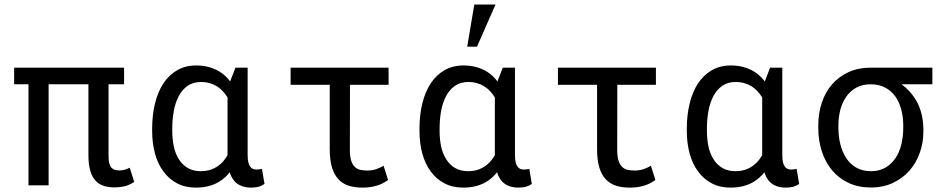

<svg xmlns="http://www.w3.org/2000/svg" viewBox="-20 -832 4241 862"><path d="M537.1 -453.6V-528.3H43.5V-453.6H107.9V0H198.2V-453.6H377V-135.7Q377 -94.7 384.8 -66.9Q392.6 -39.1 407.7 -22.5Q422.4 -5.4 444.3 2Q466.3 9.3 494.1 9.3Q517.1 9.3 538.3 4.6Q559.6 0 582.5 -15.6L562.5 -79.1Q554.2 -74.7 542.2 -70.8Q530.3 -66.9 517.6 -66.9Q506.8 -66.9 497.8 -68.8Q488.8 -70.8 481.9 -77.6Q475.1 -84.5 471.2 -96.9Q467.3 -109.4 467.3 -130.9V-453.6Z M1091.8 -528.3H1037.1L1014.6 -470.2L1013.2 -466.3Q1003.4 -479.5 991.7 -490.5Q980 -501.5 966.8 -509.8Q944.8 -523.4 918.5 -530.8Q892.1 -538.1 860.4 -538.1Q812 -538.1 775.1 -516.6Q738.3 -495.1 713.4 -457.5Q688.5 -419.4 675.8 -367.4Q663.1 -315.4 663.1 -254.4V-244.1Q663.1 -189.5 675.8 -142.8Q688.5 -96.2 713.4 -62.5Q738.3 -28.3 774.9 -9Q811.5 10.3 859.4 10.3Q890.6 10.3 917 3.4Q943.4 -3.4 964.8 -16.6Q978 -24.9 989.7 -35.4Q1001.5 -45.9 1011.2 -58.6Q1015.6 -44.9 1021.7 -34.2Q1027.8 -23.4 1035.6 -15.6Q1048.8 -2.4 1066.9 3.9Q1085 10.3 1107.9 10.3Q1123.5 10.3 1137.9 7.1Q1152.3 3.9 1167.5 -6.3L1156.2 -73.7Q1151.4 -72.8 1144.8 -71.8Q1138.2 -70.8 1130.9 -70.8Q1122.1 -70.8 1115 -74Q1107.9 -77.1 1103 -84.5Q1097.7 -91.8 1094.7 -104.2Q1091.8 -116.7 1091.8 -135.3ZM753.4 -244.1V-254.4Q753.4 -295.9 760.3 -333.7Q767.1 -371.6 782.7 -400.9Q797.9 -429.7 822.5 -446.8Q847.2 -463.9 882.3 -463.9Q903.3 -463.9 921.1 -458.7Q939 -453.6 954.1 -444.3Q968.8 -435.1 980.5 -422.4Q992.2 -409.7 1001.5 -394.5V-160.2Q1001.5 -150.9 1001.5 -146.2Q1001.5 -141.6 1001.5 -135.3Q994.6 -123.5 986.6 -113.3Q978.5 -103 968.8 -94.7Q952.1 -80.1 930.4 -71.8Q908.7 -63.5 881.3 -63.5Q846.7 -63.5 822.3 -78.1Q797.9 -92.8 782.7 -117.7Q767.1 -142.1 760.3 -174.8Q753.4 -207.5 753.4 -244.1Z M1724.6 -451.2V-528.3H1284.7V-451.2H1460.4V-163.1Q1460.4 -113.8 1470.2 -80.8Q1480 -47.9 1499 -27.8Q1517.6 -7.3 1544.7 1.5Q1571.8 10.3 1606.9 10.3Q1621.6 10.3 1636 8.8Q1650.4 7.3 1664.6 3.4Q1678.7 0 1693.1 -6.6Q1707.5 -13.2 1722.2 -23.9L1702.1 -87.9Q1689 -79.6 1670.2 -73Q1651.4 -66.4 1629.9 -66.4Q1613.8 -66.4 1599.6 -69.1Q1585.4 -71.8 1574.7 -81.1Q1564 -90.3 1557.4 -108.6Q1550.8 -127 1550.8 -158.2L1551.3 -451.2Z M2292 -528.3H2237.3L2214.8 -470.2L2213.4 -466.3Q2203.6 -479.5 2191.9 -490.5Q2180.2 -501.5 2167 -509.8Q2145 -523.4 2118.7 -530.8Q2092.3 -538.1 2060.5 -538.1Q2012.2 -538.1 1975.3 -516.6Q1938.5 -495.1 1913.6 -457.5Q1888.7 -419.4 1876 -367.4Q1863.3 -315.4 1863.3 -254.4V-244.1Q1863.3 -189.5 1876 -142.8Q1888.7 -96.2 1913.6 -62.5Q1938.5 -28.3 1975.1 -9Q2011.7 10.3 2059.6 10.3Q2090.8 10.3 2117.2 3.4Q2143.6 -3.4 2165 -16.6Q2178.2 -24.9 2189.9 -35.4Q2201.7 -45.9 2211.4 -58.6Q2215.8 -44.9 2221.9 -34.2Q2228 -23.4 2235.8 -15.6Q2249 -2.4 2267.1 3.9Q2285.2 10.3 2308.1 10.3Q2323.7 10.3 2338.1 7.1Q2352.5 3.9 2367.7 -6.3L2356.4 -73.7Q2351.6 -72.8 2345 -71.8Q2338.4 -70.8 2331.1 -70.8Q2322.3 -70.8 2315.2 -74Q2308.1 -77.1 2303.2 -84.5Q2297.9 -91.8 2294.9 -104.2Q2292 -116.7 2292 -135.3ZM1953.6 -244.1V-254.4Q1953.6 -295.9 1960.4 -333.7Q1967.3 -371.6 1982.9 -400.9Q1998 -429.7 2022.7 -446.8Q2047.4 -463.9 2082.5 -463.9Q2103.5 -463.9 2121.3 -458.7Q2139.2 -453.6 2154.3 -444.3Q2168.9 -435.1 2180.7 -422.4Q2192.4 -409.7 2201.7 -394.5V-160.2Q2201.7 -150.9 2201.7 -146.2Q2201.7 -141.6 2201.7 -135.3Q2194.8 -123.5 2186.8 -113.3Q2178.7 -103 2168.9 -94.7Q2152.3 -80.1 2130.6 -71.8Q2108.9 -63.5 2081.5 -63.5Q2046.9 -63.5 2022.5 -78.1Q1998 -92.8 1982.9 -117.7Q1967.3 -142.1 1960.4 -174.8Q1953.6 -207.5 1953.6 -244.1ZM2109.4 -811.5 2077.6 -622.6H2121.6L2204.6 -811.5Z M2924.8 -451.2V-528.3H2484.9V-451.2H2660.6V-163.1Q2660.6 -113.8 2670.4 -80.8Q2680.2 -47.9 2699.2 -27.8Q2717.8 -7.3 2744.9 1.5Q2772 10.3 2807.1 10.3Q2821.8 10.3 2836.2 8.8Q2850.6 7.3 2864.7 3.4Q2878.9 0 2893.3 -6.6Q2907.7 -13.2 2922.4 -23.9L2902.3 -87.9Q2889.2 -79.6 2870.4 -73Q2851.6 -66.4 2830.1 -66.4Q2814 -66.4 2799.8 -69.1Q2785.6 -71.8 2774.9 -81.1Q2764.2 -90.3 2757.6 -108.6Q2751 -127 2751 -158.2L2751.5 -451.2Z M3492.2 -528.3H3437.5L3415 -470.2L3413.6 -466.3Q3403.8 -479.5 3392.1 -490.5Q3380.4 -501.5 3367.2 -509.8Q3345.2 -523.4 3318.8 -530.8Q3292.5 -538.1 3260.7 -538.1Q3212.4 -538.1 3175.5 -516.6Q3138.7 -495.1 3113.8 -457.5Q3088.9 -419.4 3076.2 -367.4Q3063.5 -315.4 3063.5 -254.4V-244.1Q3063.5 -189.5 3076.2 -142.8Q3088.9 -96.2 3113.8 -62.5Q3138.7 -28.3 3175.3 -9Q3211.9 10.3 3259.8 10.3Q3291 10.3 3317.4 3.4Q3343.8 -3.4 3365.2 -16.6Q3378.4 -24.9 3390.1 -35.4Q3401.9 -45.9 3411.6 -58.6Q3416 -44.9 3422.1 -34.2Q3428.2 -23.4 3436 -15.6Q3449.2 -2.4 3467.3 3.9Q3485.4 10.3 3508.3 10.3Q3523.9 10.3 3538.3 7.1Q3552.7 3.9 3567.9 -6.3L3556.6 -73.7Q3551.8 -72.8 3545.2 -71.8Q3538.6 -70.8 3531.2 -70.8Q3522.5 -70.8 3515.4 -74Q3508.3 -77.1 3503.4 -84.5Q3498 -91.8 3495.1 -104.2Q3492.2 -116.7 3492.2 -135.3ZM3153.8 -244.1V-254.4Q3153.8 -295.9 3160.6 -333.7Q3167.5 -371.6 3183.1 -400.9Q3198.2 -429.7 3222.9 -446.8Q3247.6 -463.9 3282.7 -463.9Q3303.7 -463.9 3321.5 -458.7Q3339.4 -453.6 3354.5 -444.3Q3369.1 -435.1 3380.9 -422.4Q3392.6 -409.7 3401.9 -394.5V-160.2Q3401.9 -150.9 3401.9 -146.2Q3401.9 -141.6 3401.9 -135.3Q3395 -123.5 3387 -113.3Q3378.9 -103 3369.1 -94.7Q3352.5 -80.1 3330.8 -71.8Q3309.1 -63.5 3281.7 -63.5Q3247.1 -63.5 3222.7 -78.1Q3198.2 -92.8 3183.1 -117.7Q3167.5 -142.1 3160.6 -174.8Q3153.8 -207.5 3153.8 -244.1Z M4166 -453.6V-528.3H3889.2Q3833.5 -528.3 3789.8 -508.3Q3746.1 -488.3 3715.8 -453.6Q3685.5 -418.9 3669.7 -371.3Q3653.8 -323.7 3653.8 -269V-258.3Q3653.8 -201.2 3669.7 -152.3Q3685.5 -103.5 3715.8 -67.4Q3746.1 -31.2 3790 -10.7Q3834 9.8 3890.1 9.8Q3945.8 9.8 3989.7 -11.2Q4033.7 -32.2 4064 -66.9Q4093.8 -101.6 4109.6 -146.5Q4125.5 -191.4 4125.5 -239.7V-251Q4125.5 -288.6 4116.9 -322Q4108.4 -355.5 4091.8 -383.3Q4079.6 -403.8 4063.5 -421.4Q4047.4 -439 4027.8 -453.6ZM3744.1 -258.3V-269Q3744.1 -306.2 3752.9 -339.6Q3761.7 -373 3779.8 -398.4Q3797.4 -423.8 3824.7 -438.7Q3852.1 -453.6 3889.2 -453.6Q3926.8 -453.6 3954.3 -438.7Q3981.9 -423.8 4000 -398.4Q4017.6 -373 4026.4 -339.6Q4035.2 -306.2 4035.2 -269V-258.3Q4035.2 -219.2 4026.6 -183.8Q4018.1 -148.4 4000 -121.6Q3981.9 -94.7 3954.6 -79.1Q3927.2 -63.5 3890.1 -63.5Q3852.5 -63.5 3825 -79.1Q3797.4 -94.7 3779.8 -121.6Q3761.7 -148.4 3752.9 -183.8Q3744.1 -219.2 3744.1 -258.3Z"/></svg>

Font: Roboto Mono
Style: Regular
Weight: 400
Monospace: yes
Designer: Google
Version: Version 3.000